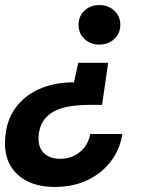

<svg xmlns="http://www.w3.org/2000/svg" viewBox="-25 -528 576 758"><path d="M402 -280 378 -114H330Q289 -114 252.5 -108.5Q216 -103 188.5 -88.5Q161 -74 145 -49Q129 -24 127 14Q126 40 135.5 59Q145 78 165 88.5Q185 99 212 99Q244 99 268.5 86.5Q293 74 309.5 52.5Q326 31 331 1H458Q449 61 413 108.5Q377 156 320.5 183Q264 210 191 210Q129 210 84 188Q39 166 15.5 124.5Q-8 83 -5 26Q-2 -48 34 -99Q70 -150 130 -176.5Q190 -203 267 -203L284 -280ZM367 -508Q403 -508 426.5 -485.5Q450 -463 450 -430Q450 -397 426.5 -374.5Q403 -352 367 -352Q331 -352 308 -374.5Q285 -397 285 -430Q285 -463 308 -485.5Q331 -508 367 -508Z"/></svg>

Font: DM Sans 28pt
Style: Bold Italic
Weight: 700
Italic angle: -10°
Version: Version 4.004;gftools[0.9.30]